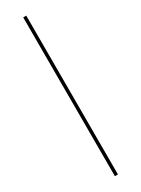

<svg xmlns="http://www.w3.org/2000/svg" viewBox="-246 -732 721 980"><g transform="rotate(-30 114.5 -242.0)"><path d="M123.5 225.5H105.5V-710.5H123.5Z"/></g></svg>

Font: Anek Gujarati Medium Thin
Style: Regular
Weight: 250
Version: Version 1.003